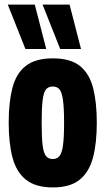

<svg xmlns="http://www.w3.org/2000/svg" viewBox="-20 -809 461 839"><path d="M18 -273Q18 -361 34 -424Q50 -487 92 -520.5Q134 -554 211 -554Q288 -554 329.5 -520.5Q371 -487 387 -424Q403 -361 403 -273Q403 -184 386.5 -121Q370 -58 328.5 -24Q287 10 211 10Q135 10 93 -24Q51 -58 34.5 -121Q18 -184 18 -273ZM162 -273Q162 -206 166.5 -172Q171 -138 182 -126Q193 -114 211 -114Q228 -114 239 -126Q250 -138 255 -172Q260 -206 260 -273Q260 -339 255 -373Q250 -407 239.5 -419Q229 -431 211 -431Q192 -431 181.5 -419Q171 -407 166.5 -373Q162 -339 162 -273ZM91 -595 14 -789H132L182 -595ZM243 -595 166 -789H284L334 -595Z"/></svg>

Font: Georama Condensed
Style: Bold
Weight: 700
Width: 3
Designer: Jean-Baptiste Levee
Foundry: Production Type
Version: Version 1.000